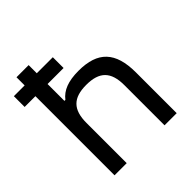

<svg xmlns="http://www.w3.org/2000/svg" viewBox="-191 -846 983 983"><g transform="rotate(-45 300.0 -355.0)"><path d="M80 -710V-651H2V-573H80V0H168V-291C168 -388 210 -430 305 -430C400 -430 442 -388 442 -291V0H530V-295C530 -443 467 -509 328 -509C253 -509 205 -490 175 -451H168V-573H284V-651H168V-710Z"/></g></svg>

Font: LT Wave Mono
Style: Regular
Weight: 400
Designer: Daniel Lyons
Version: Version 2.5 (Glyphs App)